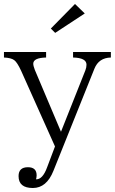

<svg xmlns="http://www.w3.org/2000/svg" viewBox="-21 -755 580 970"><path d="M-1 -492.2H211.9V-464.4Q147 -462.9 147 -433.1Q147 -422.9 154.8 -402.3L287.1 -89.4L410.2 -399.4Q416 -414.1 416 -428.2Q416 -462.9 348.1 -464.4V-492.2H539.1V-464.4Q478 -462.9 456.1 -408.2L249 107.9Q214.4 194.8 145 194.8Q72.8 194.8 72.8 134.8Q72.8 89.8 120.1 89.8Q164.1 89.8 164.1 130.9Q164.1 138.7 163.1 141.6L161.1 150.9Q194.3 152.3 216.8 90.8L256.8 -15.1L85.9 -397Q65.9 -440.4 50.8 -451.2Q35.2 -462.9 -1 -464.4ZM357.9 -734.9 407.2 -687 257.8 -588.9 235.8 -610.8Z"/></svg>

Font: I.MingCP
Style: Regular
Weight: 400
Designer: I.Font Project
Version: Version 8.000; Sep 06, 2022